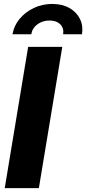

<svg xmlns="http://www.w3.org/2000/svg" viewBox="-20 -969 444 989"><path d="M300.8 -727.5 180.2 0H4.4L125 -727.5ZM249 -948.7Q300.8 -948.7 337.6 -927.7Q374.5 -906.7 391.8 -871.6Q409.2 -836.4 402.3 -792.5H305.2Q310.1 -823.7 290.5 -843.5Q271 -863.3 234.9 -863.3Q198.7 -863.3 172.4 -843.5Q146 -823.7 141.1 -792.5H44.4Q51.8 -836.4 80.8 -871.6Q109.9 -906.7 153.8 -927.7Q197.8 -948.7 249 -948.7Z"/></svg>

Font: Inter Display ExtraBold
Style: Italic
Weight: 800
Italic angle: -9.39999°
Designer: Rasmus Andersson
Foundry: rsms
Version: Version 4.000;git-a52131595